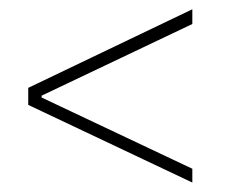

<svg xmlns="http://www.w3.org/2000/svg" viewBox="-20 -509 482 408"><path d="M388.7 -121.1 40 -286.1V-322.3L388.7 -489.3V-458L68.4 -305.7V-301.8L388.7 -150.4Z"/></svg>

Font: Reddit Sans Condensed ExtraLight
Style: Regular
Weight: 250
Version: Version 1.014